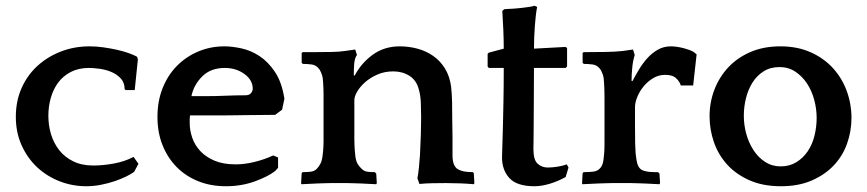

<svg xmlns="http://www.w3.org/2000/svg" viewBox="-20 -636 3013 667"><path d="M417 -323 413 -326Q413 -349 399.5 -363.5Q386 -378 367 -386Q348 -394 326.5 -397Q305 -400 289 -400Q253 -400 226 -386Q199 -372 182 -349Q165 -326 156.5 -296Q148 -266 148 -234Q148 -200 157.5 -169Q167 -138 186 -114Q205 -90 234.5 -75.5Q264 -61 304 -61Q338 -61 376 -68Q414 -75 444 -91L461 -67L446 -39Q435 -31 417.5 -22.5Q400 -14 378 -6.5Q356 1 330.5 6Q305 11 280 11Q231 11 186.5 -6.5Q142 -24 108.5 -55.5Q75 -87 55 -131.5Q35 -176 35 -230Q35 -285 55 -330Q75 -375 110 -407Q145 -439 191.5 -457Q238 -475 291 -475Q315 -475 339.5 -471.5Q364 -468 386.5 -463Q409 -458 427 -451.5Q445 -445 456 -439L459 -430L448 -323Z M960 -255 936 -237Q882 -237 829.5 -236Q777 -235 722 -235H640Q639 -228 639 -221.5Q639 -215 639 -209Q639 -183 648 -157Q657 -131 676.5 -110.5Q696 -90 726 -77.5Q756 -65 799 -65Q830 -65 864.5 -73.5Q899 -82 929 -96L946 -89V-53L936 -42Q912 -23 865.5 -6Q819 11 765 11Q712 11 668.5 -6.5Q625 -24 593.5 -56Q562 -88 544.5 -132Q527 -176 527 -230Q527 -285 545 -330Q563 -375 594.5 -407Q626 -439 668.5 -457Q711 -475 760 -475Q786 -475 818.5 -468Q851 -461 881 -441.5Q911 -422 935 -386.5Q959 -351 968 -293ZM761 -400Q712 -400 682.5 -370.5Q653 -341 645 -302H695Q730 -302 764 -303.5Q798 -305 833 -305Q846 -305 852 -312.5Q858 -320 858 -328Q858 -358 829 -379Q800 -400 761 -400Z M1212 -373Q1235 -417 1275 -446Q1315 -475 1369 -475Q1400 -475 1430 -467Q1460 -459 1484.5 -442Q1509 -425 1525.5 -398.5Q1542 -372 1547 -336Q1550 -310 1550.5 -281Q1551 -252 1551 -223Q1552 -189 1552 -160.5Q1552 -132 1552 -98Q1552 -75 1557.5 -63.5Q1563 -52 1571 -48Q1582 -42 1594.5 -40Q1607 -38 1623 -38L1626 -34L1628 0L1626 4Q1605 2 1579.5 1Q1554 0 1530 0Q1506 0 1482 0.5Q1458 1 1437 3L1430 -17Q1433 -30 1435.5 -56Q1438 -82 1439 -98Q1441 -136 1442 -169Q1443 -202 1443 -228Q1443 -251 1442 -278Q1441 -305 1435 -325Q1427 -357 1402.5 -372.5Q1378 -388 1346 -388Q1316 -388 1291 -377Q1266 -366 1248.5 -350.5Q1231 -335 1221 -318Q1211 -301 1211 -288V-185Q1211 -165 1211 -152.5Q1211 -140 1211.5 -131Q1212 -122 1212.5 -114.5Q1213 -107 1214 -98Q1216 -77 1222.5 -66.5Q1229 -56 1237 -49Q1245 -41 1256 -39.5Q1267 -38 1282 -38L1287 -33L1289 0L1287 4Q1280 4 1266 3Q1252 2 1236 1.5Q1220 1 1206 0.5Q1192 0 1185 0H1130Q1123 0 1108.5 0.5Q1094 1 1078.5 1.5Q1063 2 1048.5 3Q1034 4 1027 4L1026 0L1028 -34L1031 -38Q1047 -38 1059.5 -39.5Q1072 -41 1080 -49Q1087 -56 1093 -67Q1099 -78 1101 -98Q1102 -105 1102.5 -112Q1103 -119 1103.5 -127Q1104 -135 1104 -146Q1104 -157 1104 -173V-276Q1104 -295 1104 -308Q1104 -321 1103.5 -331Q1103 -341 1102.5 -349Q1102 -357 1101 -366Q1099 -376 1095 -385Q1091 -394 1088 -397Q1078 -410 1063 -412Q1048 -414 1032 -414L1028 -418V-452L1032 -455H1083Q1106 -455 1132.5 -455.5Q1159 -456 1179 -459L1214 -464L1220 -445Q1212 -434 1210.5 -414.5Q1209 -395 1209 -375Z M1945 -400H1835Q1835 -342 1834.5 -292.5Q1834 -243 1834 -206.5Q1834 -170 1833.5 -147Q1833 -124 1833 -119Q1833 -80 1848 -67Q1863 -54 1883 -54Q1898 -54 1917 -57Q1936 -60 1949 -65L1955 -54L1945 -21Q1918 -6 1889.5 2.5Q1861 11 1837 11Q1776 11 1750 -17Q1724 -45 1724 -89Q1724 -98 1725 -124.5Q1726 -151 1727 -191.5Q1728 -232 1729 -285Q1730 -338 1730 -400H1678L1674 -405V-449L1678 -453L1730 -467Q1730 -499 1728.5 -532.5Q1727 -566 1725 -598L1732 -604L1746 -605Q1753 -605 1765.5 -606Q1778 -607 1792 -608.5Q1806 -610 1818.5 -612Q1831 -614 1837 -616L1846 -612Q1841 -587 1838 -545.5Q1835 -504 1835 -467L1945 -473L1950 -469V-405Z M2177 -354Q2187 -373 2199.5 -394Q2212 -415 2228 -433Q2244 -451 2264.5 -463Q2285 -475 2311 -475Q2319 -475 2330.5 -473.5Q2342 -472 2353.5 -469Q2365 -466 2376 -462Q2387 -458 2393 -453L2400 -447L2388 -339H2345Q2342 -351 2329.5 -363.5Q2317 -376 2291 -376Q2268 -376 2249 -364.5Q2230 -353 2216 -336Q2202 -319 2194 -299.5Q2186 -280 2186 -264V-195Q2186 -157 2186.5 -138Q2187 -119 2188 -105Q2190 -83 2193.5 -69.5Q2197 -56 2205 -49Q2209 -45 2217.5 -42.5Q2226 -40 2235 -39Q2244 -38 2252.5 -38Q2261 -38 2266 -38L2271 -33L2273 0L2271 4Q2265 4 2251 3Q2237 2 2221 1.5Q2205 1 2191 0.5Q2177 0 2171 0H2107Q2100 0 2085.5 0.5Q2071 1 2055 1.5Q2039 2 2024.5 3Q2010 4 2003 4L2002 0L2004 -34L2007 -38Q2024 -38 2039 -39.5Q2054 -41 2062 -49Q2070 -56 2073.5 -67Q2077 -78 2079 -105Q2080 -117 2080 -137Q2080 -157 2080 -193V-266Q2080 -287 2080 -301.5Q2080 -316 2079.5 -327Q2079 -338 2078.5 -347Q2078 -356 2077 -366Q2075 -376 2071 -385Q2067 -394 2064 -397Q2054 -410 2039 -412Q2024 -414 2008 -414L2004 -418V-452L2008 -455H2026Q2048 -455 2083 -455.5Q2118 -456 2144 -459L2179 -464L2185 -445Q2179 -426 2176.5 -402Q2174 -378 2174 -355Z M2691 -475Q2750 -475 2796 -454.5Q2842 -434 2873.5 -399.5Q2905 -365 2921.5 -320Q2938 -275 2938 -227Q2938 -181 2923 -138Q2908 -95 2877 -62Q2846 -29 2800 -9Q2754 11 2693 11Q2630 11 2583 -10Q2536 -31 2505.5 -65Q2475 -99 2460 -142.5Q2445 -186 2445 -232Q2445 -281 2462 -325Q2479 -369 2510.5 -402.5Q2542 -436 2587.5 -455.5Q2633 -475 2691 -475ZM2692 -58Q2723 -58 2746.5 -72.5Q2770 -87 2786 -110.5Q2802 -134 2809.5 -164.5Q2817 -195 2817 -227Q2817 -258 2808.5 -289.5Q2800 -321 2783.5 -346Q2767 -371 2743 -387Q2719 -403 2688 -403Q2656 -403 2632.5 -388Q2609 -373 2594 -349Q2579 -325 2571.5 -295Q2564 -265 2564 -234Q2564 -202 2572.5 -171Q2581 -140 2597.5 -114.5Q2614 -89 2638 -73.5Q2662 -58 2692 -58Z"/></svg>

Font: QuattrocentoBold
Style: Bold
Weight: 700
Designer: Pablo Impallari
Foundry: Pablo Impallari, Igino Marini, Branda Gallo
Version: Version 2.000